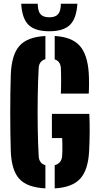

<svg xmlns="http://www.w3.org/2000/svg" viewBox="-20 -1003 533 1032"><path d="M224 9.5Q125 4.5 83.2 -42.2Q41.5 -89 38 -191Q36.5 -233 35.8 -286.8Q35 -340.5 35 -397.5Q35 -454.5 35.8 -507.5Q36.5 -560.5 38 -601Q42 -708.5 84.5 -756.5Q127 -804.5 224 -809.5V-685Q190.5 -675.5 188 -638Q184 -568 182.8 -484.2Q181.5 -400.5 182.8 -316.8Q184 -233 188 -163Q190.5 -124.5 224 -115ZM307 -500Q308.5 -528 308.5 -569.2Q308.5 -610.5 307 -638Q304.5 -674 274 -684V-809.5Q365.5 -804.5 408 -757.5Q450.5 -710.5 457 -610Q458.5 -587 458.5 -555.2Q458.5 -523.5 457 -500ZM274 9.5V-115Q310 -125 314 -163Q315 -174.5 315.2 -193.2Q315.5 -212 315.2 -230.8Q315 -249.5 314 -261H259V-391H460Q462.5 -345.5 462 -291.2Q461.5 -237 459 -191Q454 -89.5 411 -42.5Q368 4.5 274 9.5ZM245 -835Q168.5 -835 133.5 -869.2Q98.5 -903.5 94 -983H183Q183 -944 197.5 -927Q212 -910 245 -910Q278 -910 292.5 -927Q307 -944 307 -983H396Q391 -903.5 356 -869.2Q321 -835 245 -835Z"/></svg>

Font: Big Shoulders Stencil Display Black
Style: Regular
Weight: 900
Designer: Patric King
Foundry: XO Type Co
Version: Version 1.000